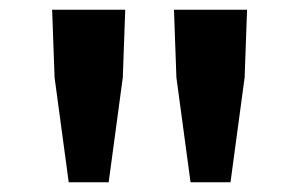

<svg xmlns="http://www.w3.org/2000/svg" viewBox="-20 -800 615 394"><path d="M121 -426 92 -641 87 -780H237L232 -641L203 -426ZM371 -426 342 -641 337 -780H487L482 -641L453 -426Z"/></svg>

Font: Chiron Sans HK TT
Style: Bold
Weight: 700
Designer: Ryoko NISHIZUKA 西塚涼子 (kana, bopomofo & ideographs); Paul D. Hunt (Latin, Greek & Cyrillic); Sandoll Communications 산돌커뮤니
Foundry: Adobe
Version: Version 2.022;hotconv 1.0.109;makeotfexe 2.5.65596